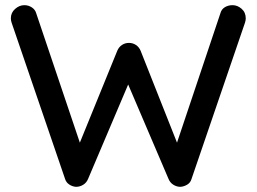

<svg xmlns="http://www.w3.org/2000/svg" viewBox="-20 -723 993 743"><path d="M931 -652Q931 -644 928 -635L721 -30Q717 -16 704.5 -8.5Q692 -1 678 0Q664 0 651 -8Q638 -16 632 -31L476 -396L321 -31Q315 -16 302 -8Q289 0 274 0Q260 -1 248 -9Q236 -17 232 -30L25 -635Q22 -644 22 -652Q22 -674 38.5 -688.5Q55 -703 74 -703Q90 -703 103 -694.5Q116 -686 120 -672L289 -171L434 -527Q440 -541 452 -549Q464 -557 479 -557Q494 -557 506 -549Q518 -541 524 -527L665 -171L833 -672Q837 -687 850 -695Q863 -703 880 -703Q899 -703 915 -689Q931 -675 931 -652Z"/></svg>

Font: Quicksand Medium
Style: Regular
Weight: 500
Designer: Andrew Paglinawan
Foundry: Andrew Paglinawan
Version: Version 3.000